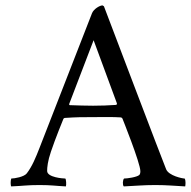

<svg xmlns="http://www.w3.org/2000/svg" viewBox="-20 -667 687 690"><path d="M645.5 2.9C646.5 0 648.4 -18.6 643.6 -25.4C635.7 -25.4 586.9 -35.2 577.1 -58.6C568.4 -78.1 353.5 -644.5 353.5 -644.5C350.6 -645.5 350.6 -647.5 347.7 -647.5C338.9 -647.5 316.4 -634.8 310.5 -619.1L122.1 -135.7C108.4 -100.6 95.7 -69.3 76.2 -43.9C66.4 -31.2 32.2 -25.4 20.5 -25.4C17.6 -18.6 17.6 0 20.5 2.9C65.4 1 77.1 -2 122.1 -2C165 -2 177.7 1 216.8 2.9C218.8 -2.9 217.8 -22.5 214.8 -25.4C207 -25.4 149.4 -29.3 149.4 -52.7C149.4 -65.4 151.4 -87.9 163.1 -122.1C178.7 -168.9 208 -240.2 208 -240.2C208 -240.2 210.9 -243.2 212.9 -243.2C256.8 -246.1 275.4 -246.1 315.4 -246.1C339.8 -246.1 388.7 -247.1 414.1 -245.1C417 -245.1 419.9 -241.2 419.9 -241.2C419.9 -241.2 484.4 -81.1 484.4 -51.8C484.4 -45.9 483.4 -41 480.5 -38.1C471.7 -30.3 437.5 -25.4 425.8 -25.4C420.9 -20.5 419.9 -2 424.8 2.9C469.7 1 493.2 -2 538.1 -2C581.1 -2 606.4 1 645.5 2.9ZM230.5 -289.1C228.5 -289.1 228.5 -293 228.5 -293L316.4 -522.5L400.4 -294.9C400.4 -294.9 399.4 -290 397.5 -290C367.2 -288.1 344.7 -287.1 314.5 -287.1C292 -287.1 255.9 -288.1 230.5 -289.1Z"/></svg>

Font: Crimson
Style: Roman
Weight: 400
Version: Version 0.2